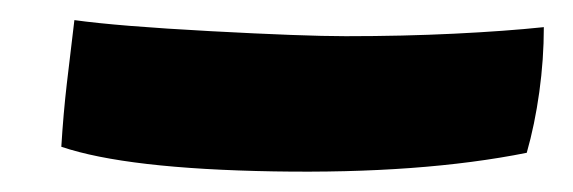

<svg xmlns="http://www.w3.org/2000/svg" viewBox="-20 -20 570 191"><path d="M504 132Q399 153 252.5 150.5Q106 148 41 126Q43 93 46.5 63Q50 33 54 0Q97 6 189.5 11Q282 16 324 16Q381 16 432 13.5Q483 11 521 7Q521 39 516.5 71.5Q512 104 504 132Z"/></svg>

Font: Atma
Style: Bold
Weight: 700
Designer: Gregori Vincens, Jeremie Hornus, Riccardo Olocco, Yoann Minet.
Foundry: black foundry
Version: Version 1.102;PS 1.100;hotconv 1.0.86;makeotf.lib2.5.63406